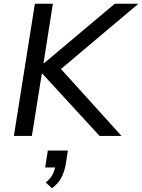

<svg xmlns="http://www.w3.org/2000/svg" viewBox="-20 -725 758 1024"><path d="M54 0 166 -705H262L212 -388H215L592 -705H718L279 -335L280 -385L628 0H511L206 -332H203L150 0ZM257 279 224 248Q251 226 261.5 204Q272 182 276 156L294 168H221L235 78H342L331 149Q324 190 307.5 222Q291 254 257 279Z"/></svg>

Font: Nunito Sans 10pt Medium
Style: Italic
Weight: 500
Italic angle: -9°
Designer: Vernon Adams
Foundry: Vernon Adams
Version: Version 3.101;gftools[0.9.27]